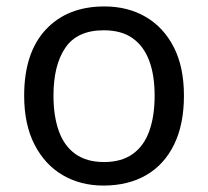

<svg xmlns="http://www.w3.org/2000/svg" viewBox="-20 -566 645 596"><path d="M551 -269Q551 -180 520.5 -117.5Q490 -55 434 -22.5Q378 10 301 10Q230 10 174.5 -22.5Q119 -55 87 -117.5Q55 -180 55 -269Q55 -402 122 -474Q189 -546 304 -546Q377 -546 432.5 -513.5Q488 -481 519.5 -419.5Q551 -358 551 -269ZM146 -269Q146 -206 162.5 -159.5Q179 -113 214 -88Q249 -63 303 -63Q357 -63 392 -88Q427 -113 443.5 -159.5Q460 -206 460 -269Q460 -333 443 -378Q426 -423 391.5 -447.5Q357 -472 302 -472Q220 -472 183 -418Q146 -364 146 -269Z"/></svg>

Font: sinhala15
Style: Book
Weight: 400
Designer: Jelle Bosma - Monotype Design Team
Foundry: Monotype Imaging Inc.
Version: Version 2.003